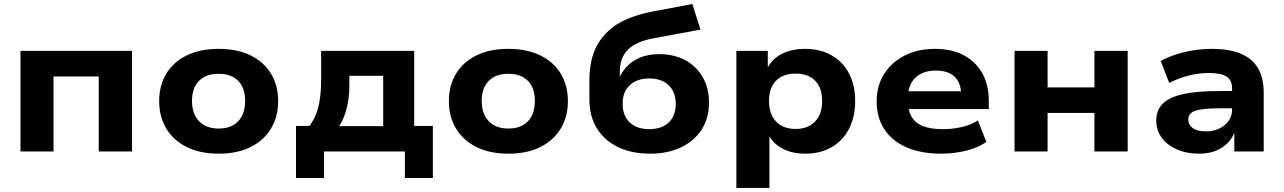

<svg xmlns="http://www.w3.org/2000/svg" viewBox="-20 -747 6333 947"><path d="M81 0V-496H631V0H467V-370H244V0Z M1059 11Q967 11 901.5 -21.5Q836 -54 800.5 -112.5Q765 -171 765 -248Q765 -326 800.5 -384Q836 -442 901.5 -474Q967 -506 1058 -506Q1150 -506 1215.5 -474Q1281 -442 1316.5 -384Q1352 -326 1352 -248Q1352 -171 1316.5 -112.5Q1281 -54 1215.5 -21.5Q1150 11 1059 11ZM1058 -113Q1121 -113 1155 -149Q1189 -185 1189 -249Q1189 -313 1155 -348Q1121 -383 1058 -383Q996 -383 961.5 -348Q927 -313 927 -249Q927 -185 962 -149Q997 -113 1058 -113Z M1440 131V-126H1506Q1528 -155 1540 -187Q1552 -219 1558 -261Q1564 -303 1564 -359V-496H2023V-126H2115V131H1977V0H1578V131ZM1653 -125H1870V-373H1703V-319Q1703 -265 1690 -213Q1677 -161 1653 -125Z M2488 11Q2396 11 2330.5 -21.5Q2265 -54 2229.5 -112.5Q2194 -171 2194 -248Q2194 -326 2229.5 -384Q2265 -442 2330.5 -474Q2396 -506 2487 -506Q2579 -506 2644.5 -474Q2710 -442 2745.5 -384Q2781 -326 2781 -248Q2781 -171 2745.5 -112.5Q2710 -54 2644.5 -21.5Q2579 11 2488 11ZM2487 -113Q2550 -113 2584 -149Q2618 -185 2618 -249Q2618 -313 2584 -348Q2550 -383 2487 -383Q2425 -383 2390.5 -348Q2356 -313 2356 -249Q2356 -185 2391 -149Q2426 -113 2487 -113Z M3186 11Q3097 11 3029.5 -21Q2962 -53 2924.5 -113Q2887 -173 2887 -257V-351Q2887 -400 2896.5 -445.5Q2906 -491 2928 -529Q2950 -567 2985 -598.5Q3020 -630 3071.5 -652.5Q3123 -675 3192 -689L3395 -727L3435 -601L3203 -558Q3117 -542 3077 -502Q3037 -462 3037 -392V-347H3027Q3042 -386 3069 -416Q3096 -446 3137 -463Q3178 -480 3233 -480Q3286 -480 3330.5 -463.5Q3375 -447 3407.5 -416Q3440 -385 3458.5 -341Q3477 -297 3477 -242Q3477 -164 3440.5 -107.5Q3404 -51 3338.5 -20Q3273 11 3186 11ZM3183 -110Q3243 -110 3278 -142.5Q3313 -175 3313 -235Q3313 -293 3278 -326.5Q3243 -360 3182 -360Q3122 -360 3086.5 -327Q3051 -294 3051 -236Q3051 -176 3086 -143Q3121 -110 3183 -110Z M3612 180V-496H3767V-402H3761Q3782 -452 3832 -479Q3882 -506 3950 -506Q4026 -506 4082 -474Q4138 -442 4168 -384Q4198 -326 4198 -248Q4198 -172 4168.5 -113.5Q4139 -55 4083.5 -22Q4028 11 3951 11Q3884 11 3836 -16Q3788 -43 3768 -88H3775V180ZM3904 -111Q3965 -111 4000 -147.5Q4035 -184 4035 -249Q4035 -314 4000.5 -349Q3966 -384 3904 -384Q3842 -384 3807.5 -349Q3773 -314 3773 -249Q3773 -184 3808 -147.5Q3843 -111 3904 -111Z M4622 11Q4522 11 4450.5 -20.5Q4379 -52 4341.5 -110Q4304 -168 4304 -247Q4304 -323 4340 -381Q4376 -439 4441 -472.5Q4506 -506 4592 -506Q4672 -506 4731.5 -475.5Q4791 -445 4824 -387.5Q4857 -330 4857 -250V-209H4436V-297H4738L4721 -280Q4720 -339 4688 -369Q4656 -399 4596 -399Q4552 -399 4521.5 -383Q4491 -367 4474.5 -337Q4458 -307 4458 -264V-253Q4458 -204 4475.5 -172.5Q4493 -141 4531 -125.5Q4569 -110 4630 -110Q4679 -110 4724.5 -120.5Q4770 -131 4803 -153L4845 -47Q4806 -19 4746 -4Q4686 11 4622 11Z M4984 0V-496H5147V-316H5378V-496H5542V0H5378V-190H5147V0Z M5893 11Q5832 11 5784 -10.5Q5736 -32 5709.5 -68.5Q5683 -105 5683 -152Q5683 -202 5713.5 -234Q5744 -266 5812 -282Q5880 -298 5994 -298H6076V-213H5999Q5955 -213 5924.5 -210Q5894 -207 5875.5 -200.5Q5857 -194 5849 -183.5Q5841 -173 5841 -157Q5841 -131 5863.5 -115Q5886 -99 5928 -99Q5964 -99 5993 -112.5Q6022 -126 6039.5 -150.5Q6057 -175 6057 -206V-311Q6057 -352 6029.5 -369.5Q6002 -387 5943 -387Q5895 -387 5845.5 -375Q5796 -363 5747 -338L5705 -446Q5739 -465 5780.5 -478.5Q5822 -492 5867.5 -499Q5913 -506 5957 -506Q6041 -506 6098 -483Q6155 -460 6184 -412Q6213 -364 6213 -288V0H6068V-102H6072Q6060 -67 6035.5 -42Q6011 -17 5976 -3Q5941 11 5893 11Z"/></svg>

Font: Nunito Sans 10pt SemiExpanded ExtraBold
Style: Regular
Weight: 800
Width: 6
Designer: Vernon Adams
Foundry: Vernon Adams
Version: Version 3.101;gftools[0.9.27]